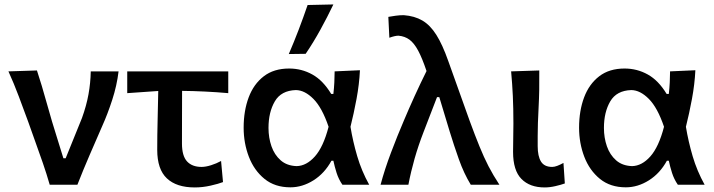

<svg xmlns="http://www.w3.org/2000/svg" viewBox="-20 -810 3132 842"><path d="M198 0Q184.5 -47 168 -94.8Q151.5 -142.5 135 -188L103.5 -276.5Q83.5 -331 62.5 -387Q41.5 -443 17 -497L142 -501Q163 -437.5 185.5 -356.2Q208 -275 231.5 -201.5L258 -116H268L339.5 -292.5Q359 -346.5 368 -396.2Q377 -446 378 -497H500Q492.5 -434.5 472.2 -372.2Q452 -310 429.5 -260Q401 -195 372.8 -129.5Q344.5 -64 319.5 0Z M834 12Q754 12 711.8 -27.8Q669.5 -67.5 669.5 -153Q669.5 -218 671.2 -282.2Q673 -346.5 674 -411L538 -401.5V-497H981V-401.5Q930.5 -406 879 -408.5Q827.5 -411 778.5 -411.5Q778.5 -354 778.2 -296.2Q778 -238.5 778 -180.5Q778 -126.5 800.2 -102.2Q822.5 -78 864 -78Q882 -78 905.8 -85.5Q929.5 -93 949.5 -104L958 -11.5Q939 -4 903.8 4Q868.5 12 834 12Z M1253.5 11.5Q1185.5 11.5 1140 -25.5Q1094.5 -62.5 1071.5 -122.2Q1048.5 -182 1048.5 -250Q1048.5 -324 1070.5 -382.8Q1092.5 -441.5 1136.8 -475.5Q1181 -509.5 1248 -509.5Q1303 -509.5 1350 -483.2Q1397 -457 1432.5 -398H1442Q1445 -424.5 1446.2 -449.2Q1447.5 -474 1447.5 -497L1558.5 -502Q1555.5 -440.5 1543.5 -376Q1531.5 -311.5 1517 -254Q1527.5 -190 1546.5 -125.2Q1565.5 -60.5 1599 0H1481.5Q1465 -24 1456.2 -51.5Q1447.5 -79 1442 -105H1433.5Q1403.5 -50 1354.8 -19.2Q1306 11.5 1253.5 11.5ZM1281 -81.5Q1324 -82.5 1361 -124Q1398 -165.5 1421 -254Q1392.5 -338 1354.5 -376.2Q1316.5 -414.5 1277.5 -415Q1213 -413 1185.2 -365.5Q1157.5 -318 1157.5 -249Q1157.5 -206 1170.5 -168.5Q1183.5 -131 1210.8 -107Q1238 -83 1281 -81.5ZM1246.5 -573Q1269.5 -626.5 1290 -680.2Q1310.5 -734 1329 -788L1442 -790.5Q1415.5 -735 1385.2 -680Q1355 -625 1320.5 -574Z M1649 0Q1667 -67.5 1694.8 -141Q1722.5 -214.5 1751.5 -282Q1773 -333 1798.2 -388.5Q1823.5 -444 1850.5 -498.5Q1831.5 -555 1813.8 -588Q1796 -621 1775.8 -636Q1755.5 -651 1727.5 -653.5Q1712.5 -653.5 1687.5 -644.5L1683 -736Q1697 -738.5 1714.8 -741Q1732.5 -743.5 1750.5 -743.5Q1798 -740 1832.2 -720Q1866.5 -700 1893.5 -657.2Q1920.5 -614.5 1946 -542L2039.5 -280.5Q2063.5 -215 2082.8 -167.8Q2102 -120.5 2122.2 -81.2Q2142.5 -42 2170 0H2044.5Q2014.5 -49 1992.2 -111.8Q1970 -174.5 1952 -233.5L1906.5 -384H1896.5L1837.5 -231Q1814.5 -171.5 1798.2 -114.5Q1782 -57.5 1771 0Z M2368.5 12Q2303.5 12 2266.8 -25.2Q2230 -62.5 2230 -144Q2230 -182.5 2230.8 -209.8Q2231.5 -237 2231.5 -268Q2231.5 -335.5 2229 -388.8Q2226.5 -442 2221.5 -497L2345 -501Q2346 -413 2342 -339Q2338 -265 2338 -214V-169Q2338 -125 2352.5 -101.5Q2367 -78 2401.5 -78Q2411.5 -78 2424 -82.8Q2436.5 -87.5 2451 -95.5L2457 -5.5Q2440.5 0.5 2415.8 6.2Q2391 12 2368.5 12Z M2724.5 11.5Q2656.5 11.5 2611 -25.5Q2565.5 -62.5 2542.5 -122.2Q2519.5 -182 2519.5 -250Q2519.5 -324 2541.5 -382.8Q2563.5 -441.5 2607.8 -475.5Q2652 -509.5 2719 -509.5Q2774 -509.5 2821 -483.2Q2868 -457 2903.5 -398H2913Q2916 -424.5 2917.2 -449.2Q2918.5 -474 2918.5 -497L3029.5 -502Q3026.5 -440.5 3014.5 -376Q3002.5 -311.5 2988 -254Q2998.5 -190 3017.5 -125.2Q3036.5 -60.5 3070 0H2952.5Q2936 -24 2927.2 -51.5Q2918.5 -79 2913 -105H2904.5Q2874.5 -50 2825.8 -19.2Q2777 11.5 2724.5 11.5ZM2752 -81.5Q2795 -82.5 2832 -124Q2869 -165.5 2892 -254Q2863.5 -338 2825.5 -376.2Q2787.5 -414.5 2748.5 -415Q2684 -413 2656.2 -365.5Q2628.5 -318 2628.5 -249Q2628.5 -206 2641.5 -168.5Q2654.5 -131 2681.8 -107Q2709 -83 2752 -81.5Z"/></svg>

Font: Commissioner Flair Medium
Style: Regular
Weight: 500
Designer: Kostas Bartsokas
Foundry: Kostas Bartsokas
Version: Version 1.000; ttfautohint (v1.8.3)